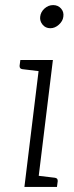

<svg xmlns="http://www.w3.org/2000/svg" viewBox="-20 -735 292 755"><path d="M76 0 137 -499H188L127 0ZM110 0 121 -45 196 -36Q202 -35 204.5 -32Q207 -29 207 -23L204 0ZM154 -499 143 -454 68 -463Q62 -464 59.5 -467Q57 -470 57 -476L60 -499ZM178 -624Q159 -624 147.5 -638Q136 -652 138 -669Q140 -688 155 -701.5Q170 -715 189 -715Q208 -715 220 -701.5Q232 -688 229 -669Q227 -652 211.5 -638Q196 -624 178 -624Z"/></svg>

Font: Aleo Light
Style: Italic
Weight: 300
Italic angle: -7°
Designer: Alessio Laiso
Foundry: Alessio Laiso
Version: Version 2.001;gftools[0.9.29]